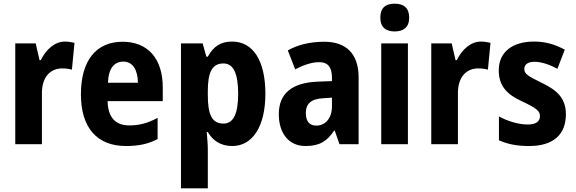

<svg xmlns="http://www.w3.org/2000/svg" viewBox="-20 -784 3130 1044"><path d="M333 -558C275 -558 227 -510 202 -457H195L174 -548H63V0H208V-278C208 -369 257 -412 318 -412C341 -412 358 -409 371 -405L385 -551C369 -555 350 -558 333 -558Z M647 -557C505 -557 420 -458 420 -271C420 -89 508 10 665 10C736 10 788 -2 837 -28V-143C784 -115 739 -102 683 -102C606 -102 567 -148 565 -234H865V-309C865 -465 784 -557 647 -557ZM651 -449C702 -449 729 -404 730 -334H567C570 -414 602 -449 651 -449Z M1242 -558C1180 -558 1141 -532 1110 -476H1102L1082 -548H964V240H1110V27C1110 1 1107 -31 1104 -66H1110C1137 -20 1179 10 1243 10C1351 10 1423 -93 1423 -274C1423 -456 1355 -558 1242 -558ZM1195 -439C1249 -439 1275 -385 1275 -274C1275 -165 1249 -112 1195 -112C1132 -112 1110 -162 1110 -266V-289C1110 -392 1134 -439 1195 -439Z M1743 -557C1665 -557 1598 -540 1545 -510L1585 -407C1633 -432 1677 -446 1716 -446C1761 -446 1785 -421 1785 -362V-343L1706 -340C1569 -334 1496 -277 1496 -163C1496 -62 1548 10 1641 10C1718 10 1758 -16 1797 -74H1800L1826 0H1930V-363C1930 -491 1863 -557 1743 -557ZM1741 -250 1785 -253V-205C1785 -140 1748 -101 1700 -101C1664 -101 1643 -123 1643 -169C1643 -220 1671 -247 1741 -250Z M2126 -764C2077 -764 2048 -742 2048 -688C2048 -635 2079 -613 2126 -613C2173 -613 2205 -635 2205 -688C2205 -741 2175 -764 2126 -764ZM2198 -548H2053V0H2198Z M2595 -558C2537 -558 2489 -510 2464 -457H2457L2436 -548H2325V0H2470V-278C2470 -369 2519 -412 2580 -412C2603 -412 2620 -409 2633 -405L2647 -551C2631 -555 2612 -558 2595 -558Z M3057 -162C3057 -250 3009 -293 2929 -332C2849 -371 2831 -382 2831 -409C2831 -434 2851 -448 2887 -448C2925 -448 2970 -432 3011 -410L3051 -514C2997 -543 2945 -558 2884 -558C2766 -558 2692 -501 2692 -402C2692 -317 2736 -271 2816 -234C2898 -196 2916 -180 2916 -153C2916 -123 2894 -107 2849 -107C2800 -107 2740 -125 2693 -151V-21C2743 1 2794 10 2858 10C2989 10 3057 -53 3057 -162Z"/></svg>

Font: Noto Sans Oriya Cond Bold
Style: Bold
Weight: 700
Width: 3
Designer: Amélie Bonet and Sol Matas
Foundry: Google LLC
Version: Version 2.006